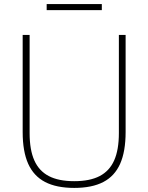

<svg xmlns="http://www.w3.org/2000/svg" viewBox="-20 -911 726 940"><path d="M91 -264.5V-740H125V-259.5Q125 -177.5 148 -125.8Q171 -74 219 -49Q267 -24 343.5 -24Q420 -24 468 -49Q516 -74 539 -125.8Q562 -177.5 562 -259.5V-740H595V-264.5Q595 -169.5 568.2 -109.2Q541.5 -49 486 -20Q430.5 9 343.5 9Q256.5 9 200.8 -20Q145 -49 118 -109.2Q91 -169.5 91 -264.5ZM208.5 -861.5V-891H478.5V-861.5Z"/></svg>

Font: Encode Sans Thin
Style: Regular
Weight: 250
Designer: Multiple Designers
Foundry: Impallari Type
Version: Version 2.000